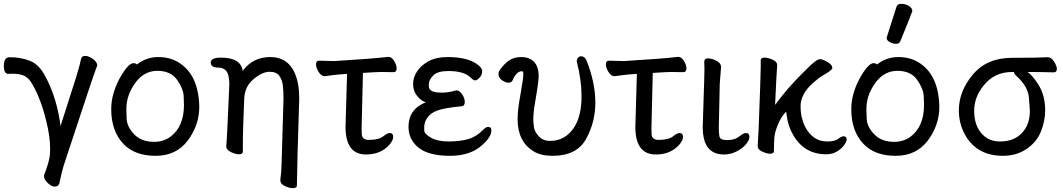

<svg xmlns="http://www.w3.org/2000/svg" viewBox="-47 -790 5553 1003"><path d="M239 185Q223 185 203 166.5Q183 148 183 131V126Q212 51 214 14L215 -11Q215 -78 194 -160Q167 -272 122 -350Q105 -381 81.5 -393Q58 -405 18 -405Q5 -405 -3 -404Q-27 -404 -27 -446Q-27 -491 4 -491Q62 -491 110 -472Q158 -453 191 -389Q253 -273 271 -119L270 -134L352 -391Q373 -461 377 -484Q380 -498 399 -498Q415 -498 437 -483Q459 -468 461 -450Q461 -445 456 -435Q444 -406 286 74Q277 101 263 168Q257 185 239 185Z M758 -49Q805 -49 841 -74Q914 -127 914 -241Q914 -249 912.5 -287.5Q911 -326 878 -373Q845 -420 775 -420Q705 -420 659 -356Q613 -292 613 -220Q613 -214 614.5 -171Q616 -128 654 -88.5Q692 -49 758 -49ZM766 24Q657 24 598 -38Q534 -105 534 -220Q534 -296 576 -377Q622 -460 650 -460Q663 -460 668 -453Q718 -492 780 -492Q842 -492 889 -462Q991 -397 994 -232Q994 -136 934 -56Q874 24 766 24Z M1483 193Q1466 193 1442.5 182.5Q1419 172 1418 156L1417 153Q1423 110 1424 65L1434 -274Q1434 -316 1430.5 -344.5Q1427 -373 1412 -394Q1397 -415 1361 -415Q1324 -415 1278.5 -377.5Q1233 -340 1229 -279Q1222 -104 1222 -74Q1222 -10 1221.5 3Q1221 16 1200 16Q1184 16 1159.5 4.5Q1135 -7 1135 -26Q1139 -64 1151 -350Q1151 -364 1149 -379Q1143 -437 1093 -437Q1054 -437 1054 -463Q1054 -489 1107 -489Q1211 -489 1221 -420Q1274 -492 1365 -492Q1456 -492 1493 -408Q1516 -354 1516 -281V-270Q1505 73 1504 179Q1504 193 1483 193Z M1865 17Q1758 17 1758 -127L1766 -404Q1715 -401 1688 -397Q1661 -393 1649 -392Q1632 -392 1618 -413.5Q1604 -435 1604 -454Q1604 -473 1621 -473L1698 -471Q1898 -483 1982 -493Q1999 -493 2012 -471.5Q2025 -450 2025 -433Q2025 -413 2008 -413L1943 -414Q1921 -414 1849 -409L1842 -118L1843 -86Q1846 -62 1875 -59Q1936 -59 1959 -81Q1977 -95 1989 -95Q2007 -95 2007 -74Q2007 -58 1989 -36Q1944 17 1865 17Z M2305 24Q2197 24 2144 -15Q2087 -58 2087 -127Q2087 -220 2178 -256Q2158 -259 2134.5 -286Q2111 -313 2111 -352Q2111 -384 2131 -416Q2151 -448 2191.5 -470Q2232 -492 2291 -492Q2397 -492 2449 -452Q2472 -434 2472 -419Q2472 -398 2458 -384Q2444 -370 2436 -370Q2426 -370 2411 -385Q2377 -419 2295 -419Q2239 -419 2216 -395.5Q2193 -372 2193 -350Q2193 -348 2193.5 -335.5Q2194 -323 2209.5 -314.5Q2225 -306 2261 -306Q2297 -306 2336 -318Q2354 -318 2367.5 -297Q2381 -276 2381 -257Q2381 -236 2364 -235Q2274 -226 2238.5 -213Q2203 -200 2186 -176Q2169 -152 2169 -125Q2169 -122 2169.5 -106.5Q2170 -91 2204 -71Q2238 -51 2296 -51Q2355 -51 2398 -63Q2441 -75 2476 -111Q2490 -127 2504 -127Q2520 -127 2520 -109Q2520 -75 2474 -34Q2412 24 2305 24Z M2840 24Q2779 24 2741 1Q2657 -50 2657 -167Q2657 -217 2671 -291Q2687 -381 2687 -403Q2687 -418 2679 -418Q2651 -418 2630 -369Q2625 -358 2609 -358Q2595 -358 2576 -370.5Q2557 -383 2557 -404Q2557 -414 2562 -422Q2588 -458 2613.5 -475Q2639 -492 2677 -492Q2714 -492 2738 -472Q2767 -446 2767 -393Q2767 -363 2748 -254Q2739 -201 2739 -166Q2739 -152 2742 -127.5Q2745 -103 2767 -78.5Q2789 -54 2827 -54Q2905 -54 2951 -123Q2991 -183 2991 -287Q2991 -372 2966 -468Q2966 -481 2972.5 -488.5Q2979 -496 2989 -496Q3007 -496 3017 -474Q3063 -359 3063 -253Q3063 -152 3014.5 -64Q2966 24 2840 24Z M3379 17Q3272 17 3272 -127L3280 -404Q3229 -401 3202 -397Q3175 -393 3163 -392Q3146 -392 3132 -413.5Q3118 -435 3118 -454Q3118 -473 3135 -473L3212 -471Q3412 -483 3496 -493Q3513 -493 3526 -471.5Q3539 -450 3539 -433Q3539 -413 3522 -413L3457 -414Q3435 -414 3363 -409L3356 -118L3357 -86Q3360 -62 3389 -59Q3450 -59 3473 -81Q3491 -95 3503 -95Q3521 -95 3521 -74Q3521 -58 3503 -36Q3458 17 3379 17Z M3735 17Q3624 17 3624 -126L3628 -254Q3633 -397 3633 -429L3632 -470Q3634 -485 3651 -485Q3663 -485 3679 -480Q3717 -466 3719 -445L3720 -442L3713 -353L3708 -122Q3708 -104 3710 -85Q3712 -66 3724.5 -62Q3737 -58 3751 -58Q3793 -58 3820 -81Q3838 -95 3850 -95Q3868 -95 3868 -74Q3868 -58 3849.5 -36Q3831 -14 3800 1.5Q3769 17 3735 17Z M4269 16Q4155 16 4097 -84Q4069 -131 4062 -191L4060 -207Q4036 -184 4018.5 -143Q4001 -102 3998.5 -74Q3996 -46 3996 -1Q3996 13 3975 13Q3959 13 3935 2Q3911 -9 3911 -27L3916 -115Q3927 -403 3927 -440V-475Q3927 -489 3948 -489Q3964 -489 3988.5 -478.5Q4013 -468 4013 -449Q4009 -398 4002 -242Q4071 -337 4166 -428Q4217 -481 4237 -481Q4247 -481 4263 -473Q4301 -455 4301 -434Q4301 -424 4252 -396Q4231 -384 4198 -355Q4135 -298 4135 -234Q4135 -177 4158 -130Q4198 -51 4274 -51Q4315 -51 4331.5 -64.5Q4348 -78 4360 -78Q4376 -78 4376 -62Q4376 -50 4362.5 -31.5Q4349 -13 4325 1.5Q4301 16 4269 16Z M4624 -49Q4671 -49 4707 -74Q4780 -127 4780 -241Q4780 -249 4778.5 -287.5Q4777 -326 4744 -373Q4711 -420 4641 -420Q4571 -420 4525 -356Q4479 -292 4479 -220Q4479 -214 4480.5 -171Q4482 -128 4520 -88.5Q4558 -49 4624 -49ZM4632 24Q4523 24 4464 -38Q4400 -105 4400 -220Q4400 -296 4442 -377Q4488 -460 4516 -460Q4529 -460 4534 -453Q4584 -492 4646 -492Q4708 -492 4755 -462Q4857 -397 4860 -232Q4860 -136 4800 -56Q4740 24 4632 24ZM4634 -561Q4618 -561 4601.5 -570Q4585 -579 4585 -590Q4585 -598 4587 -600L4636 -754Q4640 -770 4663 -770Q4682 -770 4700.5 -759Q4719 -748 4719 -732Q4719 -728 4656 -574Q4651 -561 4634 -561Z M5269 -76Q5333 -121 5333 -210Q5333 -221 5328 -280Q5323 -339 5263 -393Q5251 -403 5250 -414H5241Q5148 -414 5093 -345Q5042 -284 5042 -211Q5042 -134 5084 -89Q5120 -51 5176 -51Q5232 -51 5269 -76ZM5192 24Q5058 24 4996 -83Q4962 -143 4962 -213Q4962 -314 5035.5 -401Q5109 -488 5240 -488Q5376 -488 5427 -491Q5445 -491 5459.5 -468Q5474 -445 5474 -431Q5474 -412 5458 -412Q5391 -414 5321 -414Q5344 -399 5375 -352Q5413 -294 5413 -214Q5413 -159 5391 -103.5Q5369 -48 5316 -12Q5263 24 5192 24Z"/></svg>

Font: ToneOZ-Pinyin-WenKai-Medium
Style: Medium
Weight: 700
Designer: Fontworks Inc.
Foundry: ToneOZ
Version: Version 0.240331